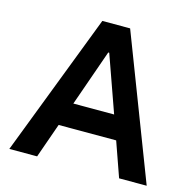

<svg xmlns="http://www.w3.org/2000/svg" viewBox="-104 -813 929 919"><g transform="rotate(15 361.0 -353.5)"><path d="M503.9 -171.9H218.8L158.2 0H20.5L292 -707H429.7L701.2 0H564.5ZM462.4 -289.1 363.3 -568.4H358.4L260.3 -289.1Z"/></g></svg>

Font: Wanted Sans SemiBold
Style: Regular
Weight: 600
Designer: Original Design by Kil Hyung-jin and Kang Hanbin, Wanted Lab, Inc; Hangeul from Source Han Sans by Jang Soo-young and Ka
Foundry: Wanted Lab, Inc.
Version: Version 1.003